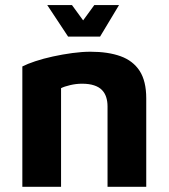

<svg xmlns="http://www.w3.org/2000/svg" viewBox="-20 -719 649 739"><path d="M66 -463.2Q85.1 -473.1 115.8 -483.3Q146.6 -493.5 183.6 -501.6Q220.6 -509.7 258.3 -514.8Q295.9 -519.9 328.1 -519.9Q396.2 -519.9 444.1 -502.6Q492 -485.3 517.5 -446.1Q542.9 -406.8 542.9 -340.4V0H393.9V-309.6Q393.9 -329 388.7 -345.1Q383.5 -361.3 372.2 -372.8Q361 -384.3 342 -390.5Q323.1 -396.8 295.6 -396.8Q273 -396.8 250.2 -391.4Q227.3 -386.1 215 -379.6V0H66ZM242.2 -578 161.9 -699.4H257.1L300 -640.6L342.9 -699.4H438.1L365.1 -578Z"/></svg>

Font: Maven Pro
Style: Regular
Weight: 400
Designer: Joe Prince
Foundry: Joe Prince
Version: Version 2.103